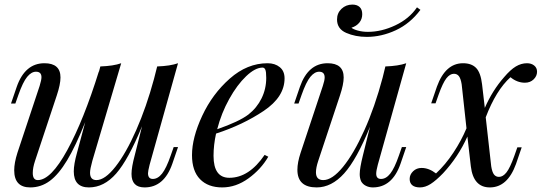

<svg xmlns="http://www.w3.org/2000/svg" viewBox="-20 -804 2368 838"><path d="M738 -162H757L732 -89Q696 14 611 14Q554 14 554 -45Q554 -74 568 -126L600 -253Q540 -107 487 -46.5Q434 14 368 14Q302 14 302 -56Q302 -87 316 -137L352 -271Q310 -166 273 -104.5Q236 -43 197.5 -14.5Q159 14 112 14Q42 14 42 -61Q42 -93 56 -137L153 -429Q161 -455 161 -467Q161 -491 137 -491Q117 -491 98.5 -468.5Q80 -446 60 -389L47 -352H28L53 -425Q89 -528 174 -528Q244 -528 244 -466Q244 -436 228 -388L133 -102Q123 -72 123 -49Q123 -18 145 -18Q202 -18 273.5 -148.5Q345 -279 412 -494L411 -488L418 -514Q475 -516 509 -528L383 -102Q373 -66 373 -50Q373 -18 401 -18Q438 -18 484 -76.5Q530 -135 574.5 -236Q619 -337 652 -459L666 -514Q723 -516 757 -528L633 -85Q626 -57 626 -48Q626 -23 647 -23Q669 -23 687.5 -46.5Q706 -70 725 -125Z M923 -221Q912 -171 912 -124Q912 -28 981 -28Q1067 -28 1135 -128L1151 -120Q1119 -65 1064.5 -25.5Q1010 14 950 14Q888 14 853 -22Q818 -58 818 -127Q818 -203 862.5 -298.5Q907 -394 983 -461Q1059 -528 1148 -528Q1180 -528 1201 -511Q1222 -494 1222 -462Q1222 -381 1131 -320Q1040 -259 923 -221ZM928 -240Q1023 -273 1064 -304Q1101 -333 1121.5 -374.5Q1142 -416 1142 -464Q1142 -491 1138 -500Q1134 -509 1126 -509Q1094 -509 1054.5 -471.5Q1015 -434 980.5 -372Q946 -310 928 -240Z M1734 -162H1753L1728 -89Q1692 14 1607 14Q1591 14 1577 7Q1563 0 1556 -13Q1550 -27 1550 -44Q1550 -70 1564 -126L1595 -251Q1537 -108 1482 -47Q1427 14 1362 14Q1278 14 1278 -63Q1278 -95 1292 -137L1389 -429Q1397 -453 1397 -466Q1397 -491 1373 -491Q1353 -491 1334.5 -468.5Q1316 -446 1296 -389L1283 -352H1264L1289 -425Q1325 -528 1410 -528Q1480 -528 1480 -466Q1480 -436 1464 -388L1369 -102Q1359 -72 1359 -52Q1359 -18 1391 -18Q1430 -18 1477 -75.5Q1524 -133 1570 -235Q1616 -337 1650 -465L1662 -514Q1719 -516 1753 -528L1629 -85Q1622 -59 1622 -46Q1622 -23 1643 -23Q1665 -23 1683.5 -46.5Q1702 -70 1721 -125ZM1586 -665Q1645 -665 1705.5 -693.5Q1766 -722 1800 -772L1815 -761Q1770 -701 1707.5 -672Q1645 -643 1581 -643Q1531 -643 1491 -660.5Q1451 -678 1451 -719Q1451 -747 1470.5 -765.5Q1490 -784 1518 -784Q1538 -784 1549.5 -773.5Q1561 -763 1561 -742Q1561 -721 1548.5 -705.5Q1536 -690 1514 -683Q1522 -676 1542 -670.5Q1562 -665 1586 -665Z M2324 -491Q2324 -472 2309 -457.5Q2294 -443 2271 -443Q2237 -443 2208 -467Q2145 -410 2100 -292L2124 -78Q2128 -53 2136 -42.5Q2144 -32 2158 -32Q2175 -32 2190.5 -51.5Q2206 -71 2225 -124L2238 -161H2257L2232 -88Q2195 14 2118 14Q2046 14 2035 -78L2020 -208Q1980 -119 1914 -48Q1883 -16 1859.5 -1Q1836 14 1813 14Q1791 14 1779.5 4.5Q1768 -5 1768 -23Q1768 -42 1783 -56.5Q1798 -71 1820 -71Q1852 -71 1883 -47Q1924 -85 1959 -138Q1994 -191 2016 -244L1995 -436Q1991 -461 1983 -471.5Q1975 -482 1961 -482Q1944 -482 1928.5 -462.5Q1913 -443 1894 -390L1881 -353H1862L1887 -426Q1924 -528 2001 -528Q2038 -528 2058 -507.5Q2078 -487 2084 -436L2096 -333Q2129 -409 2180 -467Q2208 -500 2231.5 -514Q2255 -528 2280 -528Q2299 -528 2311.5 -518Q2324 -508 2324 -491Z"/></svg>

Font: Playfair Display
Style: Italic
Weight: 400
Italic angle: -14°
Designer: Claus Eggers Sørensen
Foundry: Claus Eggers Sørensen
Version: Version 1.200; ttfautohint (v1.6)